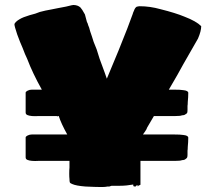

<svg xmlns="http://www.w3.org/2000/svg" viewBox="-20 -696 863 771"><path d="M323 53Q285 50 270 43Q262 40 260.5 36.5Q259 33 259 23Q258 16 258 1Q258 -14 259 -23V-50H165H136Q104 -48 90 -54Q83 -57 83 -64V-86V-104V-123V-144Q83 -148 91 -152Q99 -156 108 -156H250Q225 -201 216 -230H214Q213 -230 213 -229H211Q208 -229 208 -230H165H136Q104 -228 90 -234Q83 -237 83 -244V-266V-285V-303V-324Q83 -328 91 -332Q99 -336 108 -336H148Q111 -402 89 -460Q81 -476 71 -503Q61 -525 49 -558Q38 -591 38 -598Q38 -602 44 -608Q50 -614 59 -619Q72 -627 99 -635Q124 -641 140 -648Q162 -654 186 -658L211 -663Q251 -670 268 -675H270L273 -676H274Q292 -676 303 -666Q309 -660 321 -638L329 -608Q333 -601 334 -595Q336 -589 338 -585Q341 -572 349 -550L356 -528Q371 -491 369 -495L380 -460L401 -403L409 -380L456 -493L491 -581L513 -640Q514 -645 518 -653Q522 -665 529 -669Q537 -671 541 -671Q582 -671 625 -659Q685 -644 721 -629Q768 -611 788 -591Q788 -571 775 -541L716 -438Q698 -404 658 -336H678Q705 -336 716 -334Q736 -332 736 -323Q736 -306 734 -286Q734 -276 733 -271V-256Q733 -248 732 -244Q731 -240 726 -238Q721 -233 711 -233Q705 -230 684 -230H598L571 -184Q569 -177 562.5 -168Q556 -159 554 -156H678Q705 -156 716 -154Q736 -152 736 -143Q736 -126 734 -106Q734 -96 733 -91V-76Q733 -69 732 -65Q731 -61 726 -58Q721 -53 711 -53Q705 -50 684 -50H544V46Q536 49 535 50L534 53Q533 53 533 50V48Q530 48 526 50L525 53Q518 53 516.5 52Q515 51 515 45Q487 50 462 50Q437 50 433 50H428Q419 53 419 53H411L406 54Q401 55 385 55Q365 55 323 53Z"/></svg>

Font: Sigmar One
Style: Regular
Weight: 400
Designer: Vernon Adams
Foundry: Vernon Adams
Version: Version 2.000